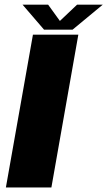

<svg xmlns="http://www.w3.org/2000/svg" viewBox="-20 -828 474 848"><path d="M6 0H207L326 -675H125.5ZM174.5 -697H300.5L434 -807.5H320.5L244.5 -735.5L192.5 -807.5H79.5Z"/></svg>

Font: Anybody UltraCondensed Thin ExtraBold
Style: Italic
Weight: 800
Italic angle: -10°
Version: Version 1.111